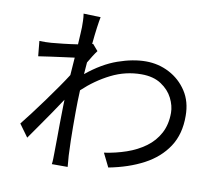

<svg xmlns="http://www.w3.org/2000/svg" viewBox="-88 -898 1176 1039"><g transform="rotate(10 500.0 -378.0)"><path d="M293 -720Q293 -737 292.5 -756Q292 -775 289 -794L383 -791Q379 -772 373.5 -732.5Q368 -693 363 -640Q365 -641 366 -641Q367 -641 368 -642L398 -607Q388 -594 376 -575Q364 -556 353 -537Q352 -521 350.5 -505Q349 -489 348 -472Q431 -540 513.5 -569Q596 -598 667 -598Q736 -598 795.5 -567Q855 -536 892 -479.5Q929 -423 929 -345Q930 -245 884 -175Q838 -105 756 -61.5Q674 -18 565 3L528 -72Q591 -81 649 -101Q707 -121 752 -154Q797 -187 822.5 -235Q848 -283 848 -347Q848 -386 827.5 -427Q807 -468 764 -496.5Q721 -525 655 -525Q568 -525 489 -485.5Q410 -446 342 -382Q339 -319 339 -264Q339 -219 339 -181Q339 -143 340 -105.5Q341 -68 343 -23Q344 -10 345.5 7Q347 24 348 38H261Q263 27 263.5 9Q264 -9 264 -21Q265 -69 265 -106.5Q265 -144 265.5 -183.5Q266 -223 267 -277Q267 -285 267.5 -295Q268 -305 268 -317Q244 -280 215 -238Q186 -196 157.5 -155Q129 -114 105 -80L55 -149Q76 -175 106 -214.5Q136 -254 168 -298Q200 -342 228.5 -383Q257 -424 276 -454Q278 -478 279.5 -502.5Q281 -527 283 -551Q260 -548 226 -543.5Q192 -539 155.5 -534Q119 -529 87 -524L79 -607Q96 -606 111 -606.5Q126 -607 144 -608Q169 -610 209 -614.5Q249 -619 288 -625Q290 -660 291.5 -686Q293 -712 293 -720Z"/></g></svg>

Font: Chiron Sans HK TT
Style: Regular
Weight: 400
Designer: Ryoko NISHIZUKA 西塚涼子 (kana, bopomofo & ideographs); Paul D. Hunt (Latin, Greek & Cyrillic); Sandoll Communications 산돌커뮤니
Foundry: Adobe
Version: Version 2.022;hotconv 1.0.109;makeotfexe 2.5.65596